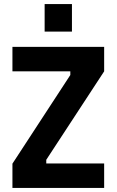

<svg xmlns="http://www.w3.org/2000/svg" viewBox="-20 -922 572 942"><path d="M41 -572H325V-554L41 -119V0H491V-120H207V-138L491 -572V-692H41ZM199 -767H333V-902H199Z"/></svg>

Font: RazerF5
Style: Bold
Weight: 700
Foundry: Razer Inc.
Version: Version 1.000;PS 001.001;hotconv 1.0.56